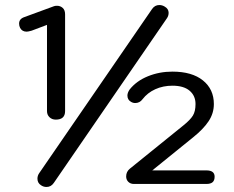

<svg xmlns="http://www.w3.org/2000/svg" viewBox="-20 -732 931 764"><path d="M129 -21Q129 -33 136 -43L585 -696Q596 -712 614 -712Q625 -712 635 -706Q651 -697 651 -681Q651 -669 644 -659L194 -4Q183 12 165 12Q153 12 143 5Q129 -4 129 -21ZM167 -290V-633L106 -610Q92 -606 86 -606Q68 -606 60 -621Q56 -629 56 -638Q56 -657 77 -664L194 -707Q198 -709 207 -709Q220 -709 229.5 -700.5Q239 -692 239 -675V-290Q239 -256 202 -256Q187 -256 177 -265.5Q167 -275 167 -290ZM482 -30Q482 -49 497 -61L711 -234Q737 -255 747.5 -272Q758 -289 758 -318Q758 -351 734.5 -371Q711 -391 666 -391Q629 -391 598 -377Q567 -363 547 -337Q536 -322 518 -322Q509 -322 501 -327Q487 -335 487 -352Q487 -363 496 -376Q523 -410 568.5 -428.5Q614 -447 666 -447Q744 -447 787.5 -412Q831 -377 831 -318Q831 -281 810 -249.5Q789 -218 749 -186L586 -54H801Q834 -54 834 -29Q834 -14 826 -7Q818 0 801 0H513Q499 0 490.5 -8.5Q482 -17 482 -30Z"/></svg>

Font: Kodchasan
Style: Regular
Weight: 400
Version: Version 1.000; ttfautohint (v1.6)